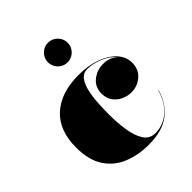

<svg xmlns="http://www.w3.org/2000/svg" viewBox="-195 -802 929 929"><g transform="rotate(-45 270.0 -337.0)"><path d="M220.9 -617.1Q220.9 -635.6 230 -650.8Q239.1 -666.1 254.4 -675.2Q269.6 -684.3 288.1 -684.3Q306.6 -684.3 321.8 -675.2Q337.1 -666.1 346.2 -650.8Q355.3 -635.6 355.3 -617.1Q355.3 -598.6 346.2 -583.4Q337.1 -568.1 321.8 -559Q306.6 -549.9 288.1 -549.9Q269.6 -549.9 254.4 -559Q239.1 -568.1 230 -583.4Q220.9 -598.6 220.9 -617.1ZM504 -143.5Q484.5 -72.5 431.5 -31.2Q378.5 10 284 10Q213.5 10 154.8 -13.5Q96 -37 60.8 -89.8Q25.5 -142.5 25.5 -230Q25.5 -346.5 93.5 -408Q161.5 -469.5 282 -469.5Q348 -469.5 399 -450.8Q450 -432 479 -400Q508 -368 508 -328Q508 -282.5 476.8 -255.5Q445.5 -228.5 404 -228.5Q379 -228.5 354.2 -239.5Q329.5 -250.5 313.2 -272.5Q297 -294.5 297 -327Q297 -372 329.8 -397.8Q362.5 -423.5 404 -423.5Q448.5 -423.5 478.5 -395.5Q452.5 -425.5 411.2 -442.8Q370 -460 332.5 -460Q304 -460 287.5 -437.8Q271 -415.5 263.2 -380.2Q255.5 -345 253.2 -305.2Q251 -265.5 251 -230Q251 -173 258.8 -122Q266.5 -71 287.2 -39Q308 -7 346 -7Q400.5 -7 442.2 -43Q484 -79 502 -143.5Z"/></g></svg>

Font: Bodoni* 96pt Fatface
Style: Regular
Weight: 900
Version: Version 2.3